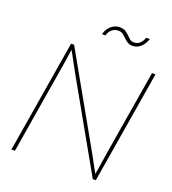

<svg xmlns="http://www.w3.org/2000/svg" viewBox="-162 -1043 1046 1165"><g transform="rotate(20 361.5 -461.0)"><path d="M45.9 0 166.5 -727.5H186L497.6 -175.3Q512.2 -149.9 525.9 -124.5Q539.6 -99.1 553.5 -74Q567.4 -48.8 581.5 -23.4H573.2Q577.6 -48.8 581.5 -74Q585.4 -99.1 589.4 -124.5Q593.3 -149.9 597.2 -175.3L689 -727.5H711.4L590.8 0H571.3L259.8 -551.3Q245.6 -576.7 231.7 -602.1Q217.8 -627.4 204.1 -652.8Q190.4 -678.2 176.3 -703.6H183.6Q179.2 -678.2 175.5 -652.8Q171.9 -627.4 168 -602.1Q164.1 -576.7 159.7 -551.3L68.4 0ZM521 -842.3Q500.5 -842.3 486.8 -851.1Q473.1 -859.9 462.2 -871.1Q451.2 -882.3 439.5 -891.1Q427.7 -899.9 410.6 -899.9Q386.7 -899.9 369.1 -885.5Q351.6 -871.1 345.2 -845.7H322.8Q331.1 -878.9 355.2 -900.6Q379.4 -922.4 410.6 -922.4Q433.6 -922.4 448 -913.6Q462.4 -904.8 473.1 -893.6Q483.9 -882.3 494.6 -873.5Q505.4 -864.7 520.5 -864.7Q541.5 -864.7 556.9 -877Q572.3 -889.2 583 -917H606Q594.2 -882.3 571.5 -862.3Q548.8 -842.3 521 -842.3Z"/></g></svg>

Font: Inter 28pt Thin
Style: Italic
Weight: 250
Italic angle: -9.3988°
Designer: Rasmus Andersson
Foundry: rsms
Version: Version 4.001;git-66647c0bb